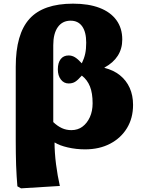

<svg xmlns="http://www.w3.org/2000/svg" viewBox="-20 -802 774 1049"><path d="M95 227 75 216Q73 191 71 161.5Q69 132 68 100.5Q67 69 66.5 35.5Q66 2 66 -32V-437Q66 -616 141 -699Q216 -782 379 -782Q464 -782 524 -759Q584 -736 616 -692Q648 -648 648 -586Q648 -536 623.5 -497.5Q599 -459 551 -433V-431Q600 -419 635 -391Q670 -363 688.5 -322Q707 -281 707 -229Q707 -157 674 -102.5Q641 -48 582 -17Q523 14 445 14Q396 14 350.5 3.5Q305 -7 280 -23H278Q278 2 280 32.5Q282 63 286 94.5Q290 126 295.5 157Q301 188 307 214ZM370 -91Q405 -91 430.5 -110Q456 -129 471 -162Q486 -195 486 -238Q486 -293 471.5 -329.5Q457 -366 427 -389Q404 -363 389.5 -354.5Q375 -346 355 -346Q329 -346 312.5 -367.5Q296 -389 296 -423Q296 -459 311.5 -479Q327 -499 355 -499Q373 -499 389 -489.5Q405 -480 427 -456Q440 -483 445.5 -508.5Q451 -534 451 -569Q451 -627 429 -658Q407 -689 366 -689Q321 -689 296 -654Q271 -619 271 -555V-135Q294 -113 318 -102Q342 -91 370 -91Z"/></svg>

Font: Literata Black
Style: Regular
Weight: 900
Designer: Latin by Veronika Burian and Jose Scaglione. Greek by Irene Vlachou. Cyrillic by Vera Evstafieva.
Foundry: TypeTogether
Version: Version 3.103;gftools[0.9.29]